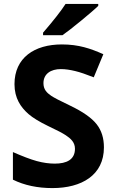

<svg xmlns="http://www.w3.org/2000/svg" viewBox="-20 -951 590 981"><path d="M291 -598C315 -598 339 -594 364 -588C389 -582 421 -571 459 -556L508 -674C443 -703 382 -724 296 -724C156 -724 54 -656 54 -521C54 -449 86 -403 126 -368C148 -349 181 -329 224 -308C271 -286 301 -270 316 -260C340 -244 363 -225 363 -191C363 -135 320 -115 260 -115C232 -115 201 -119 168 -128C135 -137 94 -153 46 -174V-33C105 -4 172 10 248 10C397 10 511 -56 511 -198C511 -245 499 -284 474 -316C449 -348 404 -380 337 -412C286 -436 254 -453 241 -462C219 -477 202 -494 202 -526C202 -574 240 -598 291 -598ZM482 -921V-931H315C294 -898 256 -849 200 -784V-771H299C336 -796 452 -891 482 -921Z"/></svg>

Font: Passageway
Style: Regular
Weight: 700
Foundry: Ascender Corporation
Version: Version 1.11